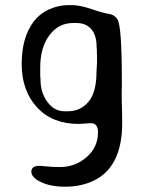

<svg xmlns="http://www.w3.org/2000/svg" viewBox="-20 -495 575 748"><path d="M137.7 -186.5Q137.7 -134.3 164.6 -97.9Q191.4 -61.5 231 -61.5H244.6Q293.5 -61.5 324.7 -98.4Q356 -135.3 356 -216.3Q356.9 -227.1 356.9 -231.9L357.9 -252.4V-282.7L357.4 -287.6V-297.9Q356.4 -307.6 356.4 -312.5Q356.4 -356.9 335.9 -381.1Q315.4 -405.3 277.8 -405.3H264.2Q207.5 -405.3 172.1 -357.2Q136.7 -309.1 136.7 -232.4V-201.2Q137.7 -191.4 137.7 -186.5ZM110.4 -409.7Q135.3 -442.9 172.4 -459Q209.5 -475.1 246.1 -475.1H258.8Q291 -475.1 336.9 -459.5Q382.8 -443.8 404.3 -440.9Q425.8 -438 437.5 -419.9Q454.6 -393.6 454.6 -183.6Q454.6 -170.4 454.6 -157.2L454.1 -143.6Q454.1 -130.4 454.1 -117.2L454.6 -91.8L455.1 -79.6L456.1 -16.6Q456.1 163.1 335 213.4Q289.1 232.4 233.6 232.4Q178.2 232.4 140.1 214.6Q102.1 196.8 102.1 173.8Q102.1 150.9 134.3 150.9Q137.7 150.9 160.9 153.3Q184.1 155.8 213.9 155.8Q272.5 155.8 317.1 117.4Q361.8 79.1 361.8 20Q361.8 -15.1 334 -15.1L286.1 -12.2Q183.6 -12.2 124 -77.1Q64.5 -142.1 64.5 -245.4Q64.5 -348.6 110.4 -409.7Z"/></svg>

Font: Averia Sans Libre Light
Style: Regular
Weight: 300
Version: Version 1.002